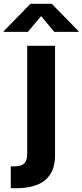

<svg xmlns="http://www.w3.org/2000/svg" viewBox="-81 -787 434 1011"><path d="M62.2 -545.9H208.8V28Q209 90.6 184.5 129.4Q160 168.2 114.3 186.2Q68.7 204.1 5.4 204.1H-24.3V88.8H-4.8Q32 88.8 47.1 73Q62.2 57.2 62.2 25.9ZM65.8 -619.1H-61.5V-622.7L79.4 -767.1H191.6L332.7 -622.7V-619.1H204.9L135.6 -702.2Z"/></svg>

Font: Inter Variable LoSnoCo
Style: Regular
Weight: 400
Designer: Rasmus Andersson
Foundry: rsms
Version: Version 4.000;git-a52131595; featfreeze: case,dlig,ss01,ss02